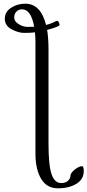

<svg xmlns="http://www.w3.org/2000/svg" viewBox="-20 -726 471 1034"><path d="M164.1 -582Q147 -676.3 98.1 -675.8Q81.1 -675.8 68.8 -664.1Q56.6 -652.3 56.6 -631.3Q56.6 -610.4 81.1 -595.7Q104.5 -581.1 129.9 -581.1Q155.3 -581.1 164.1 -582ZM116.2 -706.1Q199.2 -706.1 228 -591.8Q256.8 -598.6 280.8 -611.8Q289.1 -616.7 294.9 -608.9Q300.8 -600.6 300.8 -591.8Q300.8 -583 233.9 -564.9Q240.7 -522.9 241.2 -464.8V44.9Q241.2 165 257.8 212.4Q274.4 259.8 309.1 259.8Q334 259.8 346.7 247.1Q359.4 234.4 359.4 220.7Q359.4 206.1 382.3 187.5Q405.8 168.9 421.9 168.9Q430.7 168.9 431.2 194.8Q431.2 239.3 391.6 263.7Q352.1 288.1 292 288.1Q231.9 288.1 201.7 237.3Q171.4 186.5 170.9 104V-500Q170.9 -527.8 168 -551.8Q144 -548.8 110.8 -548.8Q78.1 -548.8 42 -568.4Q5.9 -587.9 5.9 -625Q5.9 -662.1 39.6 -684.1Q73.2 -706.1 116.2 -706.1Z"/></svg>

Font: EBGaramond
Style: Regular
Weight: 400
Version: Version 000.012g